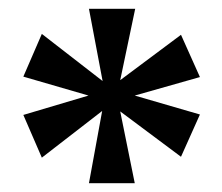

<svg xmlns="http://www.w3.org/2000/svg" viewBox="-20 -780 505 436"><path d="M182 -364H286L253 -527L391 -424L434 -520L286 -563L434 -605L391 -701L253 -598L287 -760H182L213 -596L75 -703L33 -606L181 -563L33 -519L75 -422L212 -528Z"/></svg>

Font: Noto Serif Georgian SemiCondensed Bold
Style: Regular
Weight: 700
Width: 4
Designer: Monotype Design Team, Akaki Razmadze
Foundry: Google LLC
Version: Version 2.003